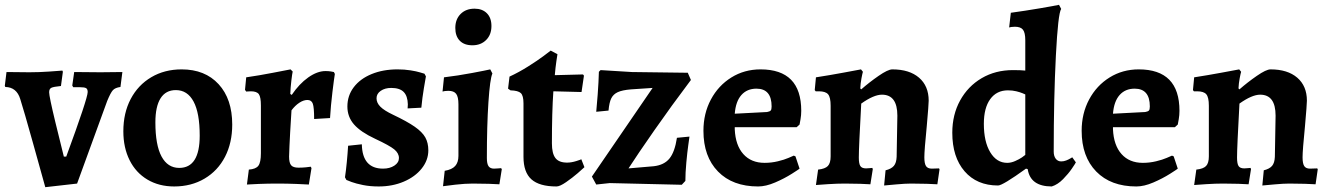

<svg xmlns="http://www.w3.org/2000/svg" viewBox="-32 -762 5518 797"><path d="M300 -400H272L268 -407L276 -463L385 -462L476 -463L468 -401Q446 -398 436.5 -387.5Q427 -377 413 -343L288 0L156 15Q143 -32 105 -168Q67 -304 52 -351Q37 -400 -10 -401L-12 -406L-5 -463L90 -462Q131 -462 173 -465Q215 -468 227 -469L229 -464L221 -405Q190 -402 181 -397.5Q172 -393 172 -379Q172 -362 197.5 -256Q223 -150 233 -112H243Q332 -354 332 -380Q332 -392 325.5 -396Q319 -400 300 -400Z M480 -217Q480 -293 510.5 -351Q541 -409 596 -441.5Q651 -474 722 -474Q819 -474 875.5 -412.5Q932 -351 932 -245Q932 -169 902 -111Q872 -53 817 -20.5Q762 12 691 12Q628 12 580 -16.5Q532 -45 506 -97Q480 -149 480 -217ZM797 -199Q797 -293 771.5 -340.5Q746 -388 698 -388Q656 -388 634.5 -354Q613 -320 613 -254Q613 -160 638.5 -112.5Q664 -65 712 -65Q797 -65 797 -199Z M1051 -126V-324Q1051 -359 1042.5 -371Q1034 -383 1009 -383L990 -382L985 -389L990 -441Q1045 -449 1101.5 -460Q1158 -471 1174 -474L1183 -465Q1181 -457 1177.5 -428Q1174 -399 1173 -372L1179 -368Q1210 -414 1247.5 -440.5Q1285 -467 1319 -467Q1331 -467 1341 -465.5Q1351 -464 1354 -463L1358 -455Q1355 -438 1348 -380.5Q1341 -323 1338 -272L1272 -268Q1272 -316 1266.5 -331.5Q1261 -347 1244 -347Q1228 -347 1210.5 -335.5Q1193 -324 1178 -304Q1176 -277 1172.5 -213.5Q1169 -150 1168 -112Q1168 -86 1176.5 -76Q1185 -66 1207 -66Q1223 -66 1238 -67.5Q1253 -69 1258 -70L1261 -64L1250 4Q1236 3 1197.5 1.5Q1159 0 1119 0Q1081 0 1042.5 1.5Q1004 3 993 4L1001 -58Q1030 -60 1040.5 -74Q1051 -88 1051 -126Z M1406 -15 1400 -26Q1404 -52 1407.5 -88Q1411 -124 1413 -157L1470 -163Q1472 -62 1558 -62Q1586 -62 1605 -74.5Q1624 -87 1624 -106Q1624 -126 1604.5 -142Q1585 -158 1525 -186Q1465 -214 1437.5 -245.5Q1410 -277 1410 -320Q1410 -365 1436.5 -400Q1463 -435 1510.5 -454.5Q1558 -474 1618 -474Q1647 -474 1672 -470Q1697 -466 1711.5 -461.5Q1726 -457 1730 -456L1736 -445Q1734 -434 1727.5 -395.5Q1721 -357 1717 -315L1660 -312L1661 -329Q1660 -364 1643.5 -380.5Q1627 -397 1592 -397Q1566 -397 1548.5 -385Q1531 -373 1531 -354Q1531 -335 1547 -319Q1563 -303 1599 -286Q1658 -258 1689.5 -236Q1721 -214 1733.5 -191.5Q1746 -169 1746 -138Q1746 -97 1718.5 -62.5Q1691 -28 1644 -8Q1597 12 1540 12Q1504 12 1474.5 6Q1445 0 1427.5 -6.5Q1410 -13 1406 -15Z M1858 -646Q1858 -682 1880 -704Q1902 -726 1938 -726Q1970 -726 1989 -707Q2008 -688 2008 -654Q2008 -618 1986 -596Q1964 -574 1929 -574Q1895 -574 1876.5 -593Q1858 -612 1858 -646ZM1871 -115V-329Q1871 -360 1861.5 -372.5Q1852 -385 1829 -385Q1821 -385 1814 -384Q1807 -383 1805 -382L1811 -441Q1869 -448 1927.5 -459Q1986 -470 2003 -474L2012 -457Q2002 -435 1995.5 -338Q1989 -241 1989 -106Q1989 -82 1996 -72Q2003 -62 2019 -62Q2028 -62 2036.5 -63Q2045 -64 2048 -64L2051 -60L2041 3Q2029 2 1997 1Q1965 0 1930 0Q1899 0 1859 4.5Q1819 9 1807 11L1814 -53Q1844 -58 1857.5 -73Q1871 -88 1871 -115Z M2087 -387 2077 -394 2083 -444Q2122 -462 2160 -486Q2198 -510 2223 -528.5Q2248 -547 2254 -552L2282 -537Q2281 -531 2277.5 -507.5Q2274 -484 2271 -450L2388 -453L2392 -448L2382 -380L2265 -383Q2259 -296 2259 -167Q2259 -125 2273.5 -106Q2288 -87 2322 -87Q2340 -87 2360.5 -93.5Q2381 -100 2381 -101L2394 -68Q2388 -62 2366 -43Q2344 -24 2318 -6Q2292 12 2278 12Q2207 12 2174 -17.5Q2141 -47 2141 -111V-333Q2141 -365 2130 -375.5Q2119 -386 2087 -387Z M2587 -391Q2551 -388 2532.5 -379.5Q2514 -371 2505.5 -354Q2497 -337 2494 -303L2443 -298Q2445 -315 2449 -369Q2453 -423 2454 -464L2461 -471L2591 -463L2823 -460L2836 -430Q2756 -324 2684.5 -221.5Q2613 -119 2577 -63L2682 -72Q2725 -77 2747 -104Q2769 -131 2778 -190L2830 -195Q2829 -187 2825 -159Q2821 -131 2817 -87.5Q2813 -44 2813 -11L2798 5L2499 -2L2443 4L2425 -29L2677 -397Z M3142 -86Q3170 -86 3197 -92.5Q3224 -99 3241 -106.5Q3258 -114 3263 -116L3270 -113L3287 -62Q3287 -61 3255.5 -41Q3224 -21 3185.5 -4.5Q3147 12 3115 12Q3009 12 2948.5 -50Q2888 -112 2888 -219Q2888 -291 2919 -349Q2950 -407 3004 -440.5Q3058 -474 3125 -474Q3294 -474 3294 -302Q3294 -284 3291 -267Q3288 -250 3287 -245L3275 -234H3018V-225Q3021 -159 3053.5 -122.5Q3086 -86 3142 -86ZM3171 -320Q3171 -394 3108 -394Q3069 -394 3045.5 -367.5Q3022 -341 3018 -290L3152 -297Q3163 -299 3167 -303Q3171 -307 3171 -320Z M3690 -111 3693 -282Q3693 -369 3629 -369Q3595 -369 3543 -332Q3533 -150 3533 -108Q3533 -82 3539.5 -72.5Q3546 -63 3563 -63Q3570 -63 3578 -64Q3586 -65 3589 -65L3591 -60L3581 3Q3570 2 3539 1Q3508 0 3475 0Q3443 0 3404.5 2.5Q3366 5 3355 6L3364 -58Q3393 -61 3404.5 -73Q3416 -85 3416 -113V-323Q3416 -358 3405.5 -370.5Q3395 -383 3367 -383H3354L3350 -388L3355 -441Q3413 -450 3469.5 -460.5Q3526 -471 3542 -474L3550 -464Q3548 -458 3544 -437Q3540 -416 3539 -395L3543 -391Q3576 -420 3615 -447Q3654 -474 3672 -474Q3743 -474 3783 -439.5Q3823 -405 3823 -344Q3823 -328 3815 -238Q3805 -138 3805 -109Q3805 -83 3812 -72.5Q3819 -62 3836 -62L3866 -63L3868 -59L3859 3Q3847 2 3815 1Q3783 0 3750 0Q3726 0 3688 3.5Q3650 7 3638 8L3644 -55Q3668 -61 3678.5 -73.5Q3689 -86 3690 -111Z M4111 8Q4023 8 3972 -51Q3921 -110 3921 -211Q3921 -286 3953.5 -345Q3986 -404 4043 -437.5Q4100 -471 4173 -471Q4206 -471 4224 -469V-595Q4224 -626 4214.5 -638.5Q4205 -651 4181 -651Q4173 -651 4166 -650Q4159 -649 4157 -648L4164 -709Q4223 -717 4284.5 -727.5Q4346 -738 4364 -742L4373 -725Q4360 -706 4351 -531Q4342 -356 4342 -133Q4342 -114 4350.5 -103Q4359 -92 4373 -92Q4384 -92 4394 -96Q4404 -100 4410.5 -104Q4417 -108 4419 -109L4434 -88Q4431 -82 4417 -61.5Q4403 -41 4381 -18.5Q4359 4 4334 12Q4245 12 4234 -60L4227 -62Q4130 8 4111 8ZM4152 -387Q4105 -387 4078.5 -350.5Q4052 -314 4052 -248Q4052 -174 4078.5 -130Q4105 -86 4149 -86Q4165 -86 4182 -93.5Q4199 -101 4210 -108.5Q4221 -116 4224 -119V-370Q4222 -371 4212.5 -375Q4203 -379 4187 -383Q4171 -387 4152 -387Z M4712 -86Q4740 -86 4767 -92.5Q4794 -99 4811 -106.5Q4828 -114 4833 -116L4840 -113L4857 -62Q4857 -61 4825.5 -41Q4794 -21 4755.5 -4.5Q4717 12 4685 12Q4579 12 4518.5 -50Q4458 -112 4458 -219Q4458 -291 4489 -349Q4520 -407 4574 -440.5Q4628 -474 4695 -474Q4864 -474 4864 -302Q4864 -284 4861 -267Q4858 -250 4857 -245L4845 -234H4588V-225Q4591 -159 4623.5 -122.5Q4656 -86 4712 -86ZM4741 -320Q4741 -394 4678 -394Q4639 -394 4615.5 -367.5Q4592 -341 4588 -290L4722 -297Q4733 -299 4737 -303Q4741 -307 4741 -320Z M5260 -111 5263 -282Q5263 -369 5199 -369Q5165 -369 5113 -332Q5103 -150 5103 -108Q5103 -82 5109.5 -72.5Q5116 -63 5133 -63Q5140 -63 5148 -64Q5156 -65 5159 -65L5161 -60L5151 3Q5140 2 5109 1Q5078 0 5045 0Q5013 0 4974.5 2.5Q4936 5 4925 6L4934 -58Q4963 -61 4974.5 -73Q4986 -85 4986 -113V-323Q4986 -358 4975.5 -370.5Q4965 -383 4937 -383H4924L4920 -388L4925 -441Q4983 -450 5039.5 -460.5Q5096 -471 5112 -474L5120 -464Q5118 -458 5114 -437Q5110 -416 5109 -395L5113 -391Q5146 -420 5185 -447Q5224 -474 5242 -474Q5313 -474 5353 -439.5Q5393 -405 5393 -344Q5393 -328 5385 -238Q5375 -138 5375 -109Q5375 -83 5382 -72.5Q5389 -62 5406 -62L5436 -63L5438 -59L5429 3Q5417 2 5385 1Q5353 0 5320 0Q5296 0 5258 3.5Q5220 7 5208 8L5214 -55Q5238 -61 5248.5 -73.5Q5259 -86 5260 -111Z"/></svg>

Font: Sahitya
Style: Bold
Weight: 700
Designer: Juan Pablo del Peral
Foundry: Juan Pablo del Peral (http://www.huertatipografica.com)
Version: Version 1.001;PS 001.000;hotconv 1.0.70;makeotf.lib2.5.58329